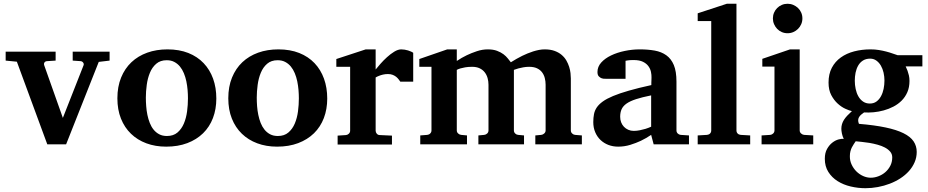

<svg xmlns="http://www.w3.org/2000/svg" viewBox="-20 -760 4886 1011"><path d="M500 -434.1 328.1 0H229L68.8 -435.1L9.8 -440.9V-487.8H272.9V-440.9L227.1 -438Q217.8 -437 213.9 -430.7Q210 -424.3 212.9 -416L311 -139.2L419.9 -416Q422.9 -423.3 418 -430.2Q413.1 -437 404.8 -438L362.8 -440.9V-487.8H557.1V-440.9Z M969.7 -242.2Q969.7 -263.2 967.8 -286.4Q965.8 -309.6 961.2 -332Q956.5 -354.5 948.2 -374.5Q939.9 -394.5 927.5 -409.7Q915 -424.8 897.9 -433.8Q880.9 -442.9 857.9 -442.9Q824.2 -442.9 802.7 -424.3Q781.2 -405.8 769.3 -376.7Q757.3 -347.7 752.7 -313Q748 -278.3 748 -246.1Q748 -224.6 749.8 -201.2Q751.5 -177.7 756.1 -155.3Q760.7 -132.8 768.6 -112.8Q776.4 -92.8 788.8 -77.4Q801.3 -62 818.4 -53Q835.4 -43.9 858.9 -43.9Q893.1 -43.9 914.6 -62.3Q936 -80.6 948.2 -109.4Q960.4 -138.2 965.1 -173.3Q969.7 -208.5 969.7 -242.2ZM1119.1 -241.2Q1119.1 -185.1 1101.3 -138.4Q1083.5 -91.8 1049.3 -58.3Q1015.1 -24.9 966.1 -6.3Q917 12.2 855 12.2Q797.9 12.2 750.7 -5.4Q703.6 -22.9 669.7 -55.7Q635.7 -88.4 616.9 -135.5Q598.1 -182.6 598.1 -242.2Q598.1 -303.7 617.7 -351.6Q637.2 -399.4 672.1 -432.4Q707 -465.3 755.4 -482.7Q803.7 -500 861.8 -500Q923.8 -500 971.7 -481Q1019.5 -461.9 1052.2 -427.5Q1085 -393.1 1102.1 -345.7Q1119.1 -298.3 1119.1 -241.2Z M1553.7 -242.2Q1553.7 -263.2 1551.8 -286.4Q1549.8 -309.6 1545.2 -332Q1540.5 -354.5 1532.2 -374.5Q1523.9 -394.5 1511.5 -409.7Q1499 -424.8 1481.9 -433.8Q1464.8 -442.9 1441.9 -442.9Q1408.2 -442.9 1386.7 -424.3Q1365.2 -405.8 1353.3 -376.7Q1341.3 -347.7 1336.7 -313Q1332 -278.3 1332 -246.1Q1332 -224.6 1333.7 -201.2Q1335.4 -177.7 1340.1 -155.3Q1344.7 -132.8 1352.5 -112.8Q1360.4 -92.8 1372.8 -77.4Q1385.3 -62 1402.3 -53Q1419.4 -43.9 1442.9 -43.9Q1477.1 -43.9 1498.5 -62.3Q1520 -80.6 1532.2 -109.4Q1544.4 -138.2 1549.1 -173.3Q1553.7 -208.5 1553.7 -242.2ZM1703.1 -241.2Q1703.1 -185.1 1685.3 -138.4Q1667.5 -91.8 1633.3 -58.3Q1599.1 -24.9 1550 -6.3Q1501 12.2 1439 12.2Q1381.8 12.2 1334.7 -5.4Q1287.6 -22.9 1253.7 -55.7Q1219.7 -88.4 1200.9 -135.5Q1182.1 -182.6 1182.1 -242.2Q1182.1 -303.7 1201.7 -351.6Q1221.2 -399.4 1256.1 -432.4Q1291 -465.3 1339.4 -482.7Q1387.7 -500 1445.8 -500Q1507.8 -500 1555.7 -481Q1603.5 -461.9 1636.2 -427.5Q1668.9 -393.1 1686 -345.7Q1703.1 -298.3 1703.1 -241.2Z M2087.9 -330.1Q2084.5 -335 2079.3 -341.8Q2074.2 -348.6 2066.7 -355Q2059.1 -361.3 2048.3 -365.7Q2037.6 -370.1 2022.9 -370.1Q2008.8 -370.1 1996.6 -367.2Q1984.4 -364.3 1976.1 -360.8Q1965.8 -356.9 1958 -352.1V-71.8Q1958 -63 1964.1 -55.9Q1970.2 -48.8 1980 -48.8L2043.9 -45.9V1H1757.8V-45.9L1801.8 -48.8Q1811 -49.8 1817.4 -56.4Q1823.7 -63 1823.7 -71.8V-408.2H1751V-449.2L1905.8 -500H1958V-394Q1967.3 -405.8 1983.2 -423.8Q1999 -441.9 2017.6 -458.7Q2036.1 -475.6 2055.9 -487.8Q2075.7 -500 2092.8 -500Q2101.6 -500 2110.8 -498.5Q2120.1 -497.1 2128.7 -494.4Q2137.2 -491.7 2144.3 -488.5Q2151.4 -485.4 2155.8 -481.9V-330.1Z M2798.8 0V-46.9L2830.1 -49.8Q2838.9 -50.8 2845.9 -57.4Q2853 -64 2853 -73.2V-314Q2853 -332 2848.6 -349.1Q2844.2 -366.2 2834.2 -379.4Q2824.2 -392.6 2807.6 -400.4Q2791 -408.2 2766.1 -408.2Q2750 -408.2 2735.6 -405.5Q2721.2 -402.8 2710 -399.9Q2697.3 -396.5 2686 -392.1V-73.2Q2686 -64 2692.4 -57.4Q2698.7 -50.8 2708 -49.8L2739.3 -46.9V0H2499V-46.9L2529.8 -49.8Q2539.1 -50.8 2545.7 -57.4Q2552.2 -64 2552.2 -73.2V-314Q2552.2 -332 2547.4 -349.1Q2542.5 -366.2 2532.2 -379.4Q2522 -392.6 2505.6 -400.4Q2489.3 -408.2 2465.8 -408.2Q2445.3 -408.2 2429.9 -405.5Q2414.6 -402.8 2404.8 -399.9Q2393.1 -396.5 2385.3 -392.1V-73.2Q2385.3 -64 2392.1 -57.4Q2398.9 -50.8 2408.2 -49.8L2439 -46.9V0H2192.9V-46.9L2230 -49.8Q2239.3 -50.8 2245.6 -57.4Q2252 -64 2252 -73.2V-408.2H2188V-449.2L2335 -500H2385.3V-439Q2410.6 -456.1 2438 -469.2Q2461.4 -480.5 2490.5 -490.2Q2519.5 -500 2548.8 -500Q2577.1 -500 2597.2 -492.4Q2617.2 -484.9 2631.1 -474.4Q2645 -463.9 2654.1 -452.1Q2663.1 -440.4 2669.9 -432.1Q2699.2 -450.7 2729.5 -465.8Q2742.7 -472.2 2757.3 -478.3Q2772 -484.4 2787.4 -489.3Q2802.7 -494.1 2818.1 -497.1Q2833.5 -500 2848.1 -500Q2878.4 -500 2900.4 -491.9Q2922.4 -483.9 2937.7 -470.7Q2953.1 -457.5 2962.4 -441.2Q2971.7 -424.8 2977.1 -407.7Q2982.4 -390.6 2984.1 -374.8Q2985.8 -358.9 2985.8 -347.2V-73.2Q2985.8 -64 2992.4 -57.4Q2999 -50.8 3007.8 -49.8L3043.9 -46.9V0Z M3421.9 0 3408.7 -49.8Q3382.8 -32.2 3354.5 -18.6Q3329.6 -6.8 3298.8 2.7Q3268.1 12.2 3234.9 12.2Q3207.5 12.2 3183.8 3.2Q3160.2 -5.9 3142.3 -22.7Q3124.5 -39.6 3114.3 -63.5Q3104 -87.4 3104 -117.2Q3104 -139.6 3107.7 -158.7Q3111.3 -177.7 3122.3 -194.1Q3133.3 -210.4 3153.8 -225.3Q3174.3 -240.2 3208.3 -254.4Q3242.2 -268.6 3291.5 -282.7Q3340.8 -296.9 3409.7 -312V-324.2Q3409.7 -331.5 3410.2 -337.4Q3410.2 -344.2 3410.6 -351.1Q3411.1 -365.2 3407.7 -381.6Q3404.3 -397.9 3394 -411.9Q3383.8 -425.8 3365.2 -434.8Q3346.7 -443.8 3316.9 -443.8Q3306.6 -443.8 3298.6 -443.4Q3290.5 -442.9 3285.2 -441.9Q3278.8 -440.9 3273.9 -439.9V-345.2H3170.9Q3158.2 -344.2 3148.4 -347.7Q3140.1 -350.6 3133.1 -357.9Q3126 -365.2 3126 -380.9Q3126 -408.7 3145.8 -430.7Q3165.5 -452.6 3197.5 -468Q3229.5 -483.4 3269.3 -491.7Q3309.1 -500 3348.6 -500Q3391.6 -500 3427.2 -493.7Q3462.9 -487.3 3488.5 -469Q3514.2 -450.7 3528.1 -417.5Q3542 -384.3 3542 -330.1V-73.2Q3542 -64 3548.3 -57.4Q3554.7 -50.8 3564 -49.8L3607.9 -46.9V0ZM3408.7 -257.8Q3360.4 -248 3328.9 -237.8Q3297.4 -227.5 3278.8 -214.4Q3260.3 -201.2 3252.9 -184.3Q3245.6 -167.5 3245.6 -145Q3245.6 -129.4 3250.7 -116Q3255.9 -102.5 3265.4 -92.5Q3274.9 -82.5 3288.1 -76.7Q3301.3 -70.8 3316.9 -70.8Q3333 -70.8 3349.4 -74.2Q3365.7 -77.6 3378.9 -81.5Q3394.5 -86.4 3408.7 -92.8Z M3653.8 0V-46.9L3703.1 -49.8Q3712.9 -50.8 3719 -57.1Q3725.1 -63.5 3725.1 -73.2V-648.9H3653.8V-689.9L3807.1 -740.2H3857.9V-73.2Q3857.9 -63.5 3864 -57.1Q3870.1 -50.8 3879.9 -49.8L3930.2 -46.9V0Z M3990.2 0V-46.9L4036.1 -49.8Q4044.9 -50.8 4051.5 -57.4Q4058.1 -64 4058.1 -73.2V-409.2H3994.1V-450.2L4140.1 -500H4190.9V-73.2Q4190.9 -64 4198 -57.4Q4205.1 -50.8 4213.9 -49.8L4262.2 -46.9V0ZM4205.1 -663.1Q4205.1 -647 4199 -632.8Q4192.9 -618.7 4182.1 -607.9Q4171.4 -597.2 4157.2 -591.1Q4143.1 -585 4127 -585Q4110.8 -585 4096.7 -591.1Q4082.5 -597.2 4072.3 -607.9Q4062 -618.7 4055.9 -632.8Q4049.8 -647 4049.8 -663.1Q4049.8 -679.2 4055.9 -693.4Q4062 -707.5 4072.3 -717.8Q4082.5 -728 4096.7 -734.1Q4110.8 -740.2 4127 -740.2Q4143.1 -740.2 4157.2 -734.1Q4171.4 -728 4182.1 -717.8Q4192.9 -707.5 4199 -693.4Q4205.1 -679.2 4205.1 -663.1Z M4678.2 68.8Q4678.2 51.3 4667.5 38.6Q4656.7 25.9 4639.6 16.8Q4622.6 7.8 4601.1 2Q4579.6 -3.9 4558.1 -7.6Q4536.6 -11.2 4517.6 -12.9Q4498.5 -14.6 4485.8 -16.1Q4481 -8.8 4475.6 -1Q4470.2 6.8 4465.6 16.1Q4460.9 25.4 4458 36.9Q4455.1 48.3 4455.1 62Q4454.6 85.9 4464.4 106.7Q4474.1 127.4 4489.7 142.8Q4505.4 158.2 4525.1 167Q4544.9 175.8 4564.9 175.8Q4585 175.8 4605.2 168.2Q4625.5 160.6 4641.6 146.7Q4657.7 132.8 4668 113Q4678.2 93.3 4678.2 68.8ZM4637.2 -335.9Q4637.2 -356.4 4632.6 -377.2Q4627.9 -397.9 4618.4 -414.3Q4608.9 -430.7 4594.7 -440.9Q4580.6 -451.2 4562 -451.2Q4539.6 -451.2 4523.9 -441.2Q4508.3 -431.2 4498.8 -414.6Q4489.3 -397.9 4485.1 -377.2Q4481 -356.4 4481 -335Q4481 -313 4485.6 -291.3Q4490.2 -269.5 4499.8 -252.7Q4509.3 -235.8 4524.4 -225.3Q4539.6 -214.8 4560.1 -214.8Q4580.6 -214.8 4595 -225.3Q4609.4 -235.8 4618.9 -253.2Q4628.4 -270.5 4632.8 -292.2Q4637.2 -314 4637.2 -335.9ZM4749 -410.2Q4754.4 -399.4 4758.8 -387.2Q4762.7 -376.5 4765.9 -363Q4769 -349.6 4769 -334Q4769 -300.3 4757.8 -274.7Q4746.6 -249 4727.8 -230.2Q4709 -211.4 4684.6 -198.7Q4660.2 -186 4633.5 -178.7Q4606.9 -171.4 4580.1 -168.9Q4553.2 -166.5 4529.8 -168Q4521 -162.1 4513.9 -155.8Q4506.8 -149.4 4502.9 -142.3Q4499 -135.3 4498.8 -127Q4498.5 -118.7 4502.9 -107.9Q4585 -101.1 4642.8 -88.9Q4700.7 -76.7 4737.3 -58.6Q4773.9 -40.5 4790.5 -15.9Q4807.1 8.8 4807.1 40Q4807.1 68.8 4796.1 94.2Q4785.2 119.6 4766.1 140.9Q4747.1 162.1 4721.2 179Q4695.3 195.8 4665.3 207.3Q4635.3 218.8 4602.5 224.9Q4569.8 231 4537.1 231Q4497.6 231 4459.2 221.9Q4420.9 212.9 4390.6 193.8Q4360.4 174.8 4341.8 145.5Q4323.2 116.2 4323.2 76.2Q4323.2 44.9 4335 24.2Q4346.7 3.4 4362.8 -9Q4378.9 -21.5 4395.8 -25.9Q4412.6 -30.3 4422.9 -28.8Q4416 -42.5 4413.1 -57.4Q4410.2 -72.3 4410.2 -82Q4410.2 -94.7 4413.6 -106.2Q4417 -117.7 4423.8 -128.7Q4430.7 -139.6 4441.2 -150.9Q4451.7 -162.1 4465.8 -174.8Q4452.6 -177.7 4431.9 -187Q4411.1 -196.3 4391.4 -214.1Q4371.6 -231.9 4357.2 -259Q4342.8 -286.1 4342.8 -325.2Q4342.8 -370.1 4360.1 -403.1Q4377.4 -436 4407.5 -457.5Q4437.5 -479 4477.8 -489.5Q4518.1 -500 4564 -500Q4587.4 -500 4608.2 -496.6Q4628.9 -493.2 4646.7 -488.5Q4664.6 -483.9 4679.4 -478.5Q4694.3 -473.1 4707 -469.2H4836.9V-410.2Z"/></svg>

Font: Charis SIL Am
Style: Bold
Weight: 700
Foundry: SIL International
Version: Version 5.000